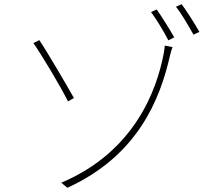

<svg xmlns="http://www.w3.org/2000/svg" viewBox="-20 -860 1040 909"><path d="M270 5 299 29C632 -123 738 -389 785 -598C787 -605 791 -623 797 -637L760 -644C760 -632 755 -608 754 -601C722 -437 619 -142 270 5ZM166 -670 138 -656C174 -606 266 -452 302 -380L330 -396C296 -456 206 -611 166 -670ZM722 -815 695 -803C719 -771 757 -709 777 -669L805 -683C783 -722 744 -784 722 -815ZM840 -840 813 -828C839 -796 873 -737 896 -696L924 -709C901 -750 863 -809 840 -840Z"/></svg>

Font: Harano Aji Gothic CN ExtraLight
Style: Regular
Weight: 250
Foundry: Masamichi Hosoda
Version: HaranoAjiGothicCN-ExtraLight version 20230610;ttx 4.39.4